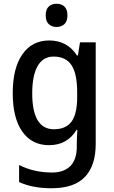

<svg xmlns="http://www.w3.org/2000/svg" viewBox="-20 -765 606 1025"><path d="M243 -549Q290 -549 327 -529.5Q364 -510 391 -469H396L407 -539H491V3Q491 119 433.5 179.5Q376 240 255 240Q154 240 82 207V116Q162 156 258 156Q321 156 355.5 121.5Q390 87 390 17V0Q390 -14 391 -35.5Q392 -57 393 -72H389Q339 10 242 10Q150 10 99 -62.5Q48 -135 48 -268Q48 -401 99.5 -475Q151 -549 243 -549ZM266 -463Q210 -463 181 -412.5Q152 -362 152 -267Q152 -75 268 -75Q332 -75 362 -116Q392 -157 392 -248V-270Q392 -372 361.5 -417.5Q331 -463 266 -463ZM282 -745Q308 -745 324 -730Q340 -715 340 -683Q340 -651 323.5 -636Q307 -621 282 -621Q257 -621 240.5 -636Q224 -651 224 -683Q224 -715 240 -730Q256 -745 282 -745Z"/></svg>

Font: Noto Sans Ethiopic SemiCondensed Medium
Style: Regular
Weight: 500
Width: 4
Designer: Monotype Design Team
Foundry: Monotype Imaging Inc.
Version: Version 2.102; ttfautohint (v1.8.4.7-5d5b)